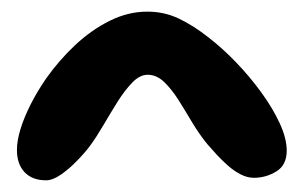

<svg xmlns="http://www.w3.org/2000/svg" viewBox="-20 -675 523 330"><path d="M59.1 -365.1Q35.5 -365.1 22.3 -379Q9.1 -392.9 9.1 -417.4Q9.1 -433 15.2 -453.1Q21.4 -473.2 32.7 -495.6Q44 -517.9 59.2 -540Q81.4 -571.4 109.1 -597.4Q136.9 -623.5 168.5 -639.2Q200.1 -655 233.1 -655Q262.6 -655 287.7 -642.9Q312.8 -630.9 338.2 -610.8Q361.9 -592.6 385.7 -567.9Q409.5 -543.2 429.1 -516.2Q448.8 -489.1 460.8 -463.1Q472.8 -437 472.8 -416.1Q472.8 -391.2 454.9 -380.3Q437.1 -369.4 416.2 -369.4Q405.5 -369.4 394.4 -374.9Q383.2 -380.5 372.9 -389.4Q362.5 -398.4 353.1 -408.5Q343.8 -418.6 336.4 -427.2Q322.8 -443.8 310.6 -464.1Q298.5 -484.5 286.6 -503.4Q274.6 -522.2 261.8 -534.4Q248.9 -546.5 233.8 -546.5Q220.5 -546.5 207.6 -533.4Q194.8 -520.2 182.2 -500.4Q169.8 -480.5 157.8 -460Q145.8 -439.5 134.8 -424.5Q125.8 -412.4 112.2 -398.5Q98.8 -384.6 84.7 -374.9Q70.6 -365.1 59.1 -365.1Z"/></svg>

Font: Gluten Thin
Style: Regular
Weight: 100
Designer: Tyler Finck
Foundry: Etcetera Type Company
Version: Version 1.300